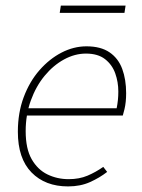

<svg xmlns="http://www.w3.org/2000/svg" viewBox="-20 -656 508 688"><path d="M224 12Q142 12 93 -38Q44 -88 44 -184Q44 -252 65 -308Q86 -364 121.5 -404.5Q157 -445 200.5 -467.5Q244 -490 290 -490Q341 -490 372.5 -468.5Q404 -447 418 -409Q432 -371 432 -322Q432 -306 430.5 -291.5Q429 -277 426 -264.5Q423 -252 420 -242H68L74 -268H398Q401 -283 402.5 -297.5Q404 -312 404 -328Q404 -362 393 -393Q382 -424 356.5 -444Q331 -464 288 -464Q248 -464 209.5 -443Q171 -422 140 -384.5Q109 -347 90.5 -296Q72 -245 72 -186Q72 -123 93.5 -85.5Q115 -48 150 -31Q185 -14 226 -14Q264 -14 293.5 -26.5Q323 -39 350 -58L364 -40Q337 -19 302.5 -3.5Q268 12 224 12ZM194 -610 198 -636H430L426 -610Z"/></svg>

Font: Source Sans 3
Style: Italic
Weight: 200
Italic angle: -11°
Designer: Paul D. Hunt
Foundry: Adobe
Version: Version 3.046;hotconv 1.0.118;makeotfexe 2.5.65603